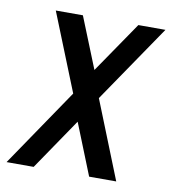

<svg xmlns="http://www.w3.org/2000/svg" viewBox="-97 -604 595 663"><g transform="rotate(10 200.5 -272.5)"><path d="M-30.5 0H64.5L187 -180L259 0H354L245 -273L430.5 -545H335.5L213 -366L141 -545H46L155 -273Z"/></g></svg>

Font: Mohave Medium
Style: Italic
Weight: 500
Italic angle: -8°
Designer: Gumpita Rahayu
Foundry: Tokotype
Version: Version 2.002; ttfautohint (v1.8.3)